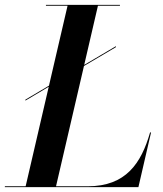

<svg xmlns="http://www.w3.org/2000/svg" viewBox="-66 -770 671 790"><path d="M38.5 -360V-356L134.5 -413L39.5 -3.5H-46V0H503.5L555.5 -225H551.5C515 -98 452 -3.5 295 -3.5H164.5L279.5 -498.5L411 -576V-580L280.5 -503L337 -746.5H427.5V-750H123V-746.5H212L135.5 -417.5Z"/></svg>

Font: Bodoni* 48pt Medium
Style: Italic
Weight: 500
Italic angle: -13°
Version: Version 2.3